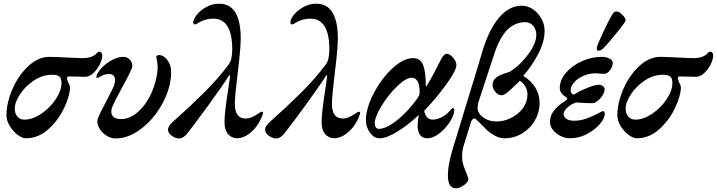

<svg xmlns="http://www.w3.org/2000/svg" viewBox="-20 -735 3883 1040"><path d="M15 -110Q15 -177 47 -251.5Q79 -326 133 -376.5Q187 -427 247 -427Q266 -427 288 -426Q310 -425 332 -424Q406 -420 431 -420Q472 -421 495 -438Q499 -442 505.5 -448.5Q512 -455 516 -455Q534 -455 534 -434Q534 -414 520.5 -386.5Q507 -359 485.5 -339Q464 -319 441 -319L351 -321Q343 -321 343 -310Q343 -305 346 -298Q349 -291 350 -288Q359 -272 359 -261Q359 -218 328 -151.5Q297 -85 242.5 -35.5Q188 14 120 14Q100 14 75 -5Q50 -24 32.5 -53Q15 -82 15 -110ZM313 -285Q313 -311 301.5 -320.5Q290 -330 262 -330Q210 -330 163.5 -299Q117 -268 88 -223.5Q59 -179 60 -145Q60 -121 74 -104Q88 -87 112 -87Q156 -87 203 -118.5Q250 -150 281.5 -197Q313 -244 313 -285Z M507 -77Q507 -82 509 -90Q518 -117 558 -191Q590 -253 595 -265Q603 -285 603 -302Q603 -334 570 -334Q547 -334 529.5 -323.5Q512 -313 510 -313Q504 -313 502.5 -315.5Q501 -318 503 -325Q509 -344 532 -368.5Q555 -393 587 -410Q619 -427 649 -427Q669 -427 683 -412Q697 -397 697 -378Q697 -368 680.5 -335Q664 -302 644 -266Q595 -176 586 -150Q583 -140 583 -130Q583 -111 596.5 -100.5Q610 -90 636 -90Q687 -90 732.5 -133.5Q778 -177 805 -242.5Q832 -308 834 -369Q834 -389 830.5 -405Q827 -421 826 -427Q826 -431 831 -434Q836 -437 840 -437Q866 -437 886.5 -410Q907 -383 907 -345Q907 -264 862.5 -179.5Q818 -95 748 -40Q678 15 606 15Q581 15 558 0.5Q535 -14 521 -35.5Q507 -57 507 -77Z M890 -33Q890 -51 913 -72Q1004 -153 1082 -230Q1160 -307 1219 -386Q1221 -389 1225.5 -397Q1230 -405 1233 -417Q1238 -444 1238 -467Q1238 -551 1212 -592.5Q1186 -634 1136 -634Q1095 -634 1061 -615Q1056 -612 1048.5 -607.5Q1041 -603 1037 -603Q1031 -603 1029 -605.5Q1027 -608 1027 -615Q1027 -631 1046.5 -655.5Q1066 -680 1098.5 -697.5Q1131 -715 1167 -715Q1284 -715 1284 -525Q1284 -510 1282 -478Q1278 -422 1265 -317Q1252 -211 1252 -173Q1252 -93 1310 -93Q1329 -93 1346 -101Q1363 -109 1378.5 -119.5Q1394 -130 1396 -130Q1408 -130 1404 -118Q1384 -59 1344 -22.5Q1304 14 1263 14Q1234 13 1215 -9Q1196 -31 1196 -73Q1196 -125 1217 -257Q1219 -272 1221.5 -288Q1224 -304 1226 -320V-322Q1226 -327 1223.5 -327Q1221 -327 1218 -322Q1188 -274 1112.5 -170Q1037 -66 995 -13Q982 3 971 9Q960 15 949 15Q931 15 910.5 0.5Q890 -14 890 -33Z M1416 -33Q1416 -51 1439 -72Q1530 -153 1608 -230Q1686 -307 1745 -386Q1747 -389 1751.5 -397Q1756 -405 1759 -417Q1764 -444 1764 -467Q1764 -551 1738 -592.5Q1712 -634 1662 -634Q1621 -634 1587 -615Q1582 -612 1574.5 -607.5Q1567 -603 1563 -603Q1557 -603 1555 -605.5Q1553 -608 1553 -615Q1553 -631 1572.5 -655.5Q1592 -680 1624.5 -697.5Q1657 -715 1693 -715Q1810 -715 1810 -525Q1810 -510 1808 -478Q1804 -422 1791 -317Q1778 -211 1778 -173Q1778 -93 1836 -93Q1855 -93 1872 -101Q1889 -109 1904.5 -119.5Q1920 -130 1922 -130Q1934 -130 1930 -118Q1910 -59 1870 -22.5Q1830 14 1789 14Q1760 13 1741 -9Q1722 -31 1722 -73Q1722 -125 1743 -257Q1745 -272 1747.5 -288Q1750 -304 1752 -320V-322Q1752 -327 1749.5 -327Q1747 -327 1744 -322Q1714 -274 1638.5 -170Q1563 -66 1521 -13Q1508 3 1497 9Q1486 15 1475 15Q1457 15 1436.5 0.5Q1416 -14 1416 -33Z M1962 -84Q1962 -147 2003 -227Q2044 -307 2104 -363.5Q2164 -420 2218 -420Q2259 -420 2273 -380Q2287 -340 2286 -273Q2286 -269 2288 -268Q2290 -267 2293 -273Q2324 -323 2361 -398L2371 -418Q2387 -444 2399 -444Q2415 -444 2433.5 -423.5Q2452 -403 2452 -383Q2452 -377 2450 -369Q2442 -339 2392 -270.5Q2342 -202 2278 -135Q2282 -110 2294.5 -98.5Q2307 -87 2324 -87Q2346 -87 2371 -99.5Q2396 -112 2412 -130Q2428 -149 2431 -149Q2441 -149 2441 -141Q2441 -113 2417.5 -76Q2394 -39 2360 -12.5Q2326 14 2295 14Q2244 14 2242 -53Q2242 -78 2249 -113Q2196 -62 2135.5 -24Q2075 14 2037 14Q2005 14 1983.5 -17Q1962 -48 1962 -84ZM2215 -168Q2242 -201 2252 -222L2253 -240Q2253 -275 2242 -294.5Q2231 -314 2210 -314Q2179 -314 2131 -267.5Q2083 -221 2046.5 -161Q2010 -101 2010 -67Q2010 -53 2016 -45Q2022 -37 2032 -37Q2068 -37 2118 -74Q2168 -111 2215 -168Z M2406 215Q2406 159 2431 76Q2439 48 2520 -216Q2572 -384 2593 -457Q2629 -576 2683.5 -640Q2738 -704 2806 -704Q2839 -704 2867.5 -684.5Q2896 -665 2913 -633.5Q2930 -602 2930 -568Q2930 -510 2896 -444Q2862 -378 2814 -324Q2856 -299 2879.5 -261Q2903 -223 2903 -175Q2903 -128 2878 -84Q2853 -40 2809.5 -13Q2766 14 2713 14Q2685 14 2659.5 -0.5Q2634 -15 2618.5 -29.5Q2603 -44 2569 -79Q2554 -94 2550 -94Q2545 -94 2539 -87.5Q2533 -81 2531 -73L2492 52Q2483 79 2483 116Q2483 136 2488.5 154Q2494 172 2499.5 185Q2505 198 2506 202Q2508 208 2512.5 219.5Q2517 231 2517 236Q2516 252 2492 268.5Q2468 285 2450 285Q2406 285 2406 215ZM2837 -224Q2837 -247 2825 -267Q2813 -287 2796 -298Q2796 -298 2775 -277Q2743 -246 2726 -232.5Q2709 -219 2695 -219Q2680 -219 2664 -236.5Q2648 -254 2648 -275Q2648 -301 2670.5 -317Q2693 -333 2739 -345Q2795 -379 2840 -439.5Q2885 -500 2885 -546Q2885 -576 2868 -595.5Q2851 -615 2825 -615Q2770 -615 2728 -573.5Q2686 -532 2656 -439L2571 -180Q2567 -165 2567 -149Q2567 -132 2580 -115.5Q2593 -99 2616.5 -88Q2640 -77 2670 -77Q2709 -77 2748 -96Q2787 -115 2812 -148.5Q2837 -182 2837 -224Z M2959 -74Q2959 -110 2983 -139Q3007 -168 3042 -188Q3052 -195 3052 -201Q3052 -205 3048 -208Q3012 -229 3012 -257Q3012 -301 3045 -340Q3078 -379 3131 -403Q3184 -427 3239 -427Q3264 -427 3281.5 -418Q3299 -409 3299 -394Q3299 -374 3284 -354.5Q3269 -335 3253 -335L3232 -336Q3216 -338 3208 -338Q3170 -338 3138.5 -323.5Q3107 -309 3089 -288Q3071 -267 3071 -247Q3071 -236 3076 -229.5Q3081 -223 3090 -223Q3113 -239 3157.5 -257.5Q3202 -276 3225 -276Q3237 -276 3246 -268Q3255 -260 3255 -251Q3255 -237 3244 -219Q3233 -201 3217.5 -188.5Q3202 -176 3189 -176Q3151 -176 3101 -180Q3075 -172 3054 -153Q3033 -134 3033 -118Q3033 -102 3047.5 -91.5Q3062 -81 3091 -81Q3124 -81 3157 -93Q3190 -105 3224 -123Q3242 -133 3245 -133Q3256 -133 3256 -119Q3256 -95 3229.5 -63.5Q3203 -32 3159.5 -9Q3116 14 3066 14Q3041 14 3016 1.5Q2991 -11 2975 -31.5Q2959 -52 2959 -74ZM3213 -478Q3217 -496 3247 -560Q3277 -624 3293 -651Q3301 -664 3306 -668.5Q3311 -673 3320 -673Q3333 -673 3351 -655Q3369 -637 3369 -625Q3369 -617 3324.5 -562Q3280 -507 3253 -478Q3235 -460 3223 -460Q3210 -460 3213 -478Z M3324 -110Q3324 -177 3356 -251.5Q3388 -326 3442 -376.5Q3496 -427 3556 -427Q3575 -427 3597 -426Q3619 -425 3641 -424Q3715 -420 3740 -420Q3781 -421 3804 -438Q3808 -442 3814.5 -448.5Q3821 -455 3825 -455Q3843 -455 3843 -434Q3843 -414 3829.5 -386.5Q3816 -359 3794.5 -339Q3773 -319 3750 -319L3660 -321Q3652 -321 3652 -310Q3652 -305 3655 -298Q3658 -291 3659 -288Q3668 -272 3668 -261Q3668 -218 3637 -151.5Q3606 -85 3551.5 -35.5Q3497 14 3429 14Q3409 14 3384 -5Q3359 -24 3341.5 -53Q3324 -82 3324 -110ZM3622 -285Q3622 -311 3610.5 -320.5Q3599 -330 3571 -330Q3519 -330 3472.5 -299Q3426 -268 3397 -223.5Q3368 -179 3369 -145Q3369 -121 3383 -104Q3397 -87 3421 -87Q3465 -87 3512 -118.5Q3559 -150 3590.5 -197Q3622 -244 3622 -285Z"/></svg>

Font: EB Garamond SemiBold
Style: Italic
Weight: 600
Italic angle: -17.2°
Designer: Georg Duffner and Octavio Pardo
Foundry: Georg Duffner
Version: Version 1.000